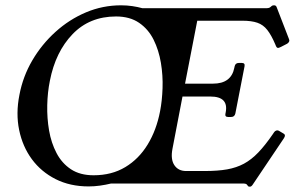

<svg xmlns="http://www.w3.org/2000/svg" viewBox="-20 -691 1118 723"><path d="M920.8 12Q915 12 913.5 9L909.5 4Q907.2 0 892.8 0H398.5Q378 5 356.5 8Q335 11 313.8 11Q243.8 11 189.4 -16.5Q135 -44 100 -91.5Q65 -139 52.1 -201.5Q39.2 -264 53.2 -334Q66.2 -403 101.6 -463.5Q137 -524 189 -571Q241 -618 303.9 -644.5Q366.8 -671 435.8 -671Q457.8 -671 478.1 -668Q498.5 -665 516.5 -660H980.5Q993.5 -660 997.8 -664L1003.8 -669Q1006.5 -671 1012.2 -671Q1019.5 -671 1021.8 -664L1067.8 -545Q1069.8 -540 1069.5 -537Q1067.8 -530.2 1060.5 -526L1038.2 -514.5Q1030 -510.5 1027.2 -510.5Q1022 -510.5 1018.8 -518.5L1016.8 -523.5Q1001.8 -558.8 986.5 -578.2Q971.2 -597.8 949 -605.4Q926.8 -613 892.8 -613H722.8L676.8 -376H781.8Q816.5 -376 836.5 -391Q856.5 -406 862.2 -435L863.5 -441Q866.2 -454 879.5 -454H890.5Q903.5 -454 900.8 -441L866.2 -263.5Q863.2 -250.5 850.2 -250.5H839.2Q826 -250.5 829 -263.5L830 -268.5Q841 -327.5 772.2 -327.5H667.2L629.5 -131Q621.8 -91 636.6 -69Q651.5 -47 680.5 -47H751Q800 -47 835.2 -53.2Q870.5 -59.5 898.6 -74.6Q926.8 -89.8 952.8 -117Q978.8 -144.2 1007.8 -186.5L1011.8 -192.5Q1015 -197.8 1020.6 -199.5Q1026.2 -201.2 1031.8 -197.5L1047.8 -188Q1057.5 -182.8 1048.8 -170L931.8 4Q926.8 12 920.8 12ZM332.5 -31Q400.8 -31 451.9 -61.8Q503 -92.5 536.1 -146.9Q569.2 -201.2 582.8 -272.2Q590.5 -311.5 592.1 -359.1Q593.8 -406.8 585.9 -454.4Q578 -502 558.4 -541.5Q538.8 -581 503.9 -605Q469 -629 417 -629Q317.2 -629 253.1 -562.2Q189 -495.5 167.8 -386.8Q159 -343.5 157.9 -294.9Q156.8 -246.2 164.8 -199.6Q172.8 -153 192.9 -114.6Q213 -76.2 247.2 -53.6Q281.5 -31 332.5 -31Z"/></svg>

Font: Young Serif Light
Style: Italic
Weight: 300
Italic angle: -10.979°
Designer: Bastien Sozeau
Foundry: NBR — Bastien Sozeau
Version: Version 5.001